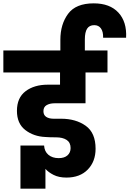

<svg xmlns="http://www.w3.org/2000/svg" viewBox="-41 -1041 772 1145"><path d="M574 -816Q575 -852 561 -871.5Q547 -891 521 -891Q492 -891 478.5 -870Q465 -849 465 -806V-740H600V-609H469V-425H284Q256 -425 237 -414Q218 -403 218 -378Q218 -355 234.5 -344Q251 -333 279 -333H323Q411 -333 470 -291Q529 -249 529 -154Q529 -78 482.5 -30Q436 18 355 18Q310 18 278.5 2Q247 -14 230 -34V84H81V-173H222Q224 -138 247.5 -118Q271 -98 309 -98Q343 -98 361.5 -114.5Q380 -131 380 -158Q380 -191 356.5 -206.5Q333 -222 293 -222Q253 -222 230 -224Q160 -227 110 -265.5Q60 -304 60 -380Q60 -458 111.5 -497Q163 -536 244 -536H317V-609H-21V-740H319V-804Q319 -896 365 -958.5Q411 -1021 518 -1021Q614 -1021 665 -966Q716 -911 711 -816Z"/></svg>

Font: MSTAGE
Style: Bold
Weight: 700
Designer: Ninad Kale (Devanagari), Jonny Pinhorn (Latin)
Foundry: Indian Type Foundry
Version: 4.004